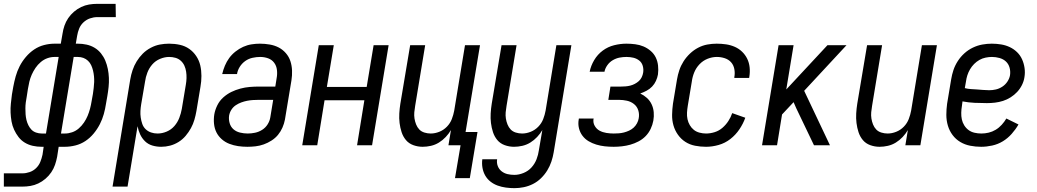

<svg xmlns="http://www.w3.org/2000/svg" viewBox="-27 -755 5391 998"><path d="M-7 215V146H90Q108 146 127 139.5Q146 133 160.5 119Q175 105 182.5 86.5Q190 68 194 49L200 8H190Q166 8 143.5 3Q121 -2 102 -13.5Q83 -25 69.5 -42.5Q56 -60 46.5 -80.5Q37 -101 33 -123.5Q29 -146 28 -169.5Q27 -193 29.5 -217Q32 -241 35 -264L42 -304Q47 -331 54.5 -358Q62 -385 75 -410.5Q88 -436 107.5 -459Q127 -482 151 -498Q175 -514 202.5 -521Q230 -528 257 -528H289L298 -580Q301 -601 308 -621.5Q315 -642 327.5 -660.5Q340 -679 357.5 -694Q375 -709 395 -718.5Q415 -728 436 -731.5Q457 -735 478 -735H574L575 -666H478Q460 -666 441 -659.5Q422 -653 407 -639Q392 -625 384.5 -606.5Q377 -588 374 -569L367 -528H377Q401 -528 423.5 -523Q446 -518 465 -506.5Q484 -495 498 -477.5Q512 -460 520.5 -439.5Q529 -419 533.5 -396.5Q538 -374 539 -350.5Q540 -327 537.5 -303Q535 -279 531 -256L524 -216Q520 -189 512.5 -162Q505 -135 492 -109.5Q479 -84 460 -61Q441 -38 417 -22Q393 -6 365 1Q337 8 310 8H278L270 60Q266 81 259 101.5Q252 122 239.5 140.5Q227 159 209.5 174Q192 189 172 198.5Q152 208 131 211.5Q110 215 89 215ZM212 -61 278 -459H257Q238 -459 219.5 -452.5Q201 -446 185 -432.5Q169 -419 157.5 -402Q146 -385 138 -367Q130 -349 125.5 -330Q121 -311 118 -292L112 -253Q109 -238 107 -222.5Q105 -207 105 -191.5Q105 -176 106 -161Q107 -146 110.5 -131.5Q114 -117 120.5 -104Q127 -91 136.5 -81Q146 -71 160.5 -66Q175 -61 190 -61ZM290 -61H311Q329 -61 348 -67.5Q367 -74 382.5 -87.5Q398 -101 409.5 -118Q421 -135 428.5 -153Q436 -171 441 -190Q446 -209 449 -228L456 -267Q458 -282 460 -297.5Q462 -313 462.5 -328.5Q463 -344 461.5 -359Q460 -374 456.5 -388.5Q453 -403 447 -416Q441 -429 430.5 -439Q420 -449 406.5 -454Q393 -459 377 -459H356Z M558 215 650 -342Q654 -366 662 -390Q670 -414 683.5 -436Q697 -458 715 -476Q733 -494 756.5 -506.5Q780 -519 804 -523.5Q828 -528 852 -528Q881 -528 908 -522Q935 -516 956.5 -501Q978 -486 993 -463.5Q1008 -441 1014 -415Q1020 -389 1020 -360.5Q1020 -332 1015 -304L994 -178Q990 -155 983.5 -132.5Q977 -110 965.5 -89Q954 -68 938 -49Q922 -30 901 -17Q880 -4 857 2Q834 8 811 8Q787 8 765 1.5Q743 -5 727 -20.5Q711 -36 701.5 -56.5Q692 -77 688 -99L636 215ZM792 -61Q816 -61 839.5 -71Q863 -81 879.5 -100Q896 -119 905 -142.5Q914 -166 918 -189L939 -315Q942 -332 942.5 -349Q943 -366 940.5 -382.5Q938 -399 931.5 -413.5Q925 -428 913 -439Q901 -450 885 -454.5Q869 -459 852 -459Q829 -459 805 -449Q781 -439 764.5 -420Q748 -401 739 -377.5Q730 -354 727 -331L707 -214Q704 -196 703 -178.5Q702 -161 704.5 -144Q707 -127 712.5 -111Q718 -95 730 -83.5Q742 -72 758 -66.5Q774 -61 792 -61Z M1259 8Q1234 8 1210.5 4.5Q1187 1 1165 -7.5Q1143 -16 1125.5 -31.5Q1108 -47 1098 -67Q1088 -87 1085.5 -111.5Q1083 -136 1087 -161Q1091 -184 1102.5 -207.5Q1114 -231 1133.5 -248.5Q1153 -266 1175.5 -277Q1198 -288 1222.5 -294.5Q1247 -301 1271 -303Q1295 -305 1319 -305H1404L1411 -349Q1415 -370 1412.5 -391.5Q1410 -413 1398 -429Q1386 -445 1366.5 -452Q1347 -459 1325 -459Q1306 -459 1285.5 -454.5Q1265 -450 1248 -438Q1231 -426 1219.5 -408Q1208 -390 1205 -370H1128Q1133 -392 1142 -413.5Q1151 -435 1164.5 -453.5Q1178 -472 1197 -487Q1216 -502 1237 -511.5Q1258 -521 1280.5 -524.5Q1303 -528 1324 -528Q1350 -528 1375.5 -523.5Q1401 -519 1422 -508Q1443 -497 1459 -478.5Q1475 -460 1482.5 -437Q1490 -414 1491 -388.5Q1492 -363 1488 -338L1454 -133Q1450 -112 1441 -91.5Q1432 -71 1418 -54Q1404 -37 1384.5 -24.5Q1365 -12 1344 -4.5Q1323 3 1301.5 5.5Q1280 8 1259 8ZM1261 -61Q1279 -61 1298.5 -65Q1318 -69 1335.5 -80Q1353 -91 1364 -108.5Q1375 -126 1378 -145L1393 -236H1319Q1304 -236 1288 -235Q1272 -234 1257 -231Q1242 -228 1227 -222.5Q1212 -217 1198.5 -208Q1185 -199 1176 -185Q1167 -171 1164 -155Q1161 -135 1166.5 -115.5Q1172 -96 1186 -83.5Q1200 -71 1220 -66Q1240 -61 1261 -61Z M1544 0 1630 -520H1708L1672 -303H1879L1915 -520H1993L1907 0H1829L1867 -234H1660L1622 0Z M2338 171 2367 0H2304L2317 -79Q2306 -60 2290 -43Q2274 -26 2254.5 -14Q2235 -2 2213 3Q2191 8 2170 8Q2145 8 2121.5 -0.5Q2098 -9 2083 -27Q2068 -45 2060.5 -68Q2053 -91 2050 -115.5Q2047 -140 2048.5 -165.5Q2050 -191 2054 -216L2105 -520H2183L2131 -205Q2128 -188 2126.5 -171.5Q2125 -155 2127.5 -139Q2130 -123 2136 -108Q2142 -93 2152.5 -82Q2163 -71 2179 -66Q2195 -61 2212 -61Q2234 -61 2256.5 -70Q2279 -79 2296 -96.5Q2313 -114 2321.5 -136Q2330 -158 2334 -180L2390 -520H2468L2393 -69H2455L2415 171Z M2647 223Q2625 223 2602.5 220Q2580 217 2559.5 209.5Q2539 202 2522.5 189Q2506 176 2495.5 158Q2485 140 2481 118Q2477 96 2480 73H2557Q2554 92 2560.5 108.5Q2567 125 2580.5 135.5Q2594 146 2611 150Q2628 154 2647 154Q2670 154 2694.5 144Q2719 134 2736 115Q2753 96 2762 72.5Q2771 49 2774 26L2792 -79Q2781 -60 2765 -43Q2749 -26 2729.5 -14Q2710 -2 2688 3Q2666 8 2645 8Q2620 8 2596.5 -0.5Q2573 -9 2558 -27Q2543 -45 2535.5 -68Q2528 -91 2525 -115.5Q2522 -140 2523.5 -165.5Q2525 -191 2529 -216L2580 -520H2658L2606 -205Q2603 -188 2601.5 -171.5Q2600 -155 2602.5 -139Q2605 -123 2611 -108Q2617 -93 2627.5 -82Q2638 -71 2654 -66Q2670 -61 2687 -61Q2709 -61 2731.5 -70Q2754 -79 2771 -96.5Q2788 -114 2796.5 -136Q2805 -158 2809 -180L2865 -520H2943L2851 37Q2847 61 2839 85Q2831 109 2817.5 131Q2804 153 2785 171.5Q2766 190 2743 201.5Q2720 213 2695.5 218Q2671 223 2647 223Z M3163 8Q3139 8 3116.5 5.5Q3094 3 3072.5 -3.5Q3051 -10 3032.5 -21Q3014 -32 3001 -49Q2988 -66 2982.5 -88Q2977 -110 2981 -133L2982 -139H3059L3058 -136Q3055 -117 3064.5 -100.5Q3074 -84 3090 -75.5Q3106 -67 3125 -64Q3144 -61 3163 -61Q3176 -61 3189.5 -62Q3203 -63 3216.5 -66.5Q3230 -70 3243 -76Q3256 -82 3266.5 -91.5Q3277 -101 3284 -114Q3291 -127 3293 -140Q3297 -162 3290.5 -182Q3284 -202 3268 -214.5Q3252 -227 3231.5 -231.5Q3211 -236 3190 -236H3135L3146 -305H3201Q3212 -305 3224.5 -306Q3237 -307 3249 -310Q3261 -313 3272.5 -319Q3284 -325 3293.5 -333.5Q3303 -342 3308.5 -353.5Q3314 -365 3316 -377Q3319 -395 3314 -412.5Q3309 -430 3295.5 -440.5Q3282 -451 3265 -455Q3248 -459 3229 -459Q3211 -459 3193 -455.5Q3175 -452 3158 -442Q3141 -432 3129.5 -415.5Q3118 -399 3115 -382H3038Q3044 -413 3061.5 -442.5Q3079 -472 3106 -492Q3133 -512 3165.5 -520Q3198 -528 3229 -528Q3252 -528 3275 -525Q3298 -522 3318 -513.5Q3338 -505 3355 -490.5Q3372 -476 3381.5 -456.5Q3391 -437 3393.5 -414Q3396 -391 3393 -368Q3390 -351 3382.5 -334.5Q3375 -318 3362.5 -305Q3350 -292 3334 -283.5Q3318 -275 3301 -269Q3320 -260 3335.5 -246Q3351 -232 3360 -213Q3369 -194 3371 -172Q3373 -150 3369 -128Q3365 -106 3355 -85Q3345 -64 3329 -47.5Q3313 -31 3292 -20Q3271 -9 3249.5 -3Q3228 3 3206 5.5Q3184 8 3163 8Z M3643 8Q3614 8 3586 2.5Q3558 -3 3535.5 -17.5Q3513 -32 3497 -54.5Q3481 -77 3473.5 -103.5Q3466 -130 3466.5 -158.5Q3467 -187 3471 -216L3492 -342Q3496 -366 3504 -390Q3512 -414 3526 -436Q3540 -458 3559.5 -476.5Q3579 -495 3602 -507Q3625 -519 3649.5 -523.5Q3674 -528 3698 -528Q3723 -528 3747 -524.5Q3771 -521 3792.5 -511.5Q3814 -502 3830.5 -486Q3847 -470 3857 -449.5Q3867 -429 3869.5 -405Q3872 -381 3868 -356L3867 -350H3790V-354Q3794 -375 3790 -396Q3786 -417 3773 -431.5Q3760 -446 3740 -452.5Q3720 -459 3699 -459Q3675 -459 3651 -449.5Q3627 -440 3609 -421Q3591 -402 3581.5 -378.5Q3572 -355 3569 -331L3548 -205Q3545 -187 3544 -169.5Q3543 -152 3546.5 -135.5Q3550 -119 3558.5 -104.5Q3567 -90 3579.5 -80Q3592 -70 3609 -65.5Q3626 -61 3643 -61Q3665 -61 3687.5 -68Q3710 -75 3728 -90.5Q3746 -106 3759 -126Q3772 -146 3779 -167L3847 -143Q3836 -112 3816.5 -83Q3797 -54 3769.5 -32.5Q3742 -11 3708.5 -1.5Q3675 8 3643 8Z M3934 0 4020 -520H4098L4060 -290L4274 -520H4373L4153 -283L4287 0H4204L4112 -192L4098 -224L4038 -160L4012 0Z M4545 8Q4520 8 4496.5 -0.5Q4473 -9 4458 -27Q4443 -45 4435.5 -68Q4428 -91 4425 -115.5Q4422 -140 4423.5 -165.5Q4425 -191 4429 -216L4480 -520H4558L4506 -205Q4503 -188 4501.5 -171.5Q4500 -155 4502.5 -139Q4505 -123 4511 -108Q4517 -93 4527.5 -82Q4538 -71 4554 -66Q4570 -61 4587 -61Q4609 -61 4631.5 -70Q4654 -79 4671 -96.5Q4688 -114 4696.5 -136Q4705 -158 4709 -180L4765 -520H4843L4757 0H4679L4692 -79Q4681 -60 4665 -43Q4649 -26 4629.5 -14Q4610 -2 4588 3Q4566 8 4545 8Z M5073 8Q5044 8 5016 2.5Q4988 -3 4964.5 -17Q4941 -31 4924.5 -53Q4908 -75 4900 -102Q4892 -129 4892 -158Q4892 -187 4896 -216L4917 -342Q4921 -367 4929 -391Q4937 -415 4951.5 -437.5Q4966 -460 4986 -478Q5006 -496 5030 -507.5Q5054 -519 5079 -523.5Q5104 -528 5128 -528Q5153 -528 5177 -524Q5201 -520 5222 -510Q5243 -500 5259.5 -484Q5276 -468 5285.5 -447Q5295 -426 5298.5 -402Q5302 -378 5298 -354Q5295 -333 5285 -313Q5275 -293 5260 -277Q5245 -261 5226 -249Q5207 -237 5186.5 -230.5Q5166 -224 5145 -221.5Q5124 -219 5103 -219Q5071 -219 5039 -220.5Q5007 -222 4976 -228L4973 -205Q4970 -187 4969.5 -169Q4969 -151 4972.5 -134.5Q4976 -118 4985 -103.5Q4994 -89 5007.5 -79Q5021 -69 5038.5 -65Q5056 -61 5074 -61Q5093 -61 5112 -65.5Q5131 -70 5148.5 -80.5Q5166 -91 5180 -106.5Q5194 -122 5204 -139L5267 -108Q5252 -82 5231.5 -59Q5211 -36 5185.5 -20.5Q5160 -5 5130.5 1.5Q5101 8 5073 8ZM5115 -286Q5132 -286 5149.5 -290Q5167 -294 5183 -304.5Q5199 -315 5209.5 -331Q5220 -347 5223 -364Q5226 -385 5220.5 -404Q5215 -423 5201.5 -435.5Q5188 -448 5168.5 -453.5Q5149 -459 5129 -459Q5113 -459 5096 -455.5Q5079 -452 5064 -443.5Q5049 -435 5036.5 -422.5Q5024 -410 5015 -394.5Q5006 -379 5001 -363Q4996 -347 4994 -331L4988 -297Q5003 -293 5019 -292Q5035 -291 5051 -290Q5067 -289 5083 -287.5Q5099 -286 5115 -286Z"/></svg>

Font: Iosevka QP
Style: Italic
Weight: 400
Italic angle: -9°
Designer: Belleve Invis
Foundry: Belleve Invis
Version: Version 20.0.0; ttfautohint (v1.8.4)